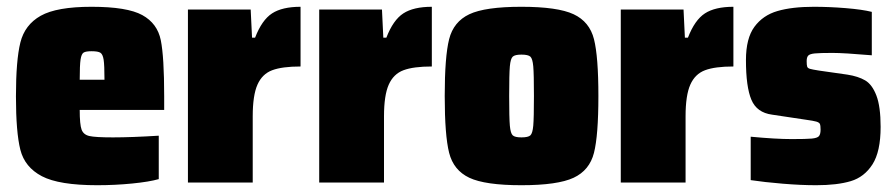

<svg xmlns="http://www.w3.org/2000/svg" viewBox="-20 -538 2637 566"><path d="M464 -214H215Q215 -171 220.5 -156Q226 -141 243.5 -137Q261 -133 313 -133Q368 -133 448 -138V-10Q420 -2 369.5 3Q319 8 267 8Q154 8 103.5 -18.5Q53 -45 40 -96.5Q27 -148 27 -254Q27 -360 40 -412.5Q53 -465 100 -491.5Q147 -518 250 -518Q355 -518 399.5 -493.5Q444 -469 454 -419.5Q464 -370 464 -254ZM215 -303H288Q288 -346 285.5 -362Q283 -378 276 -382.5Q269 -387 250 -387Q233 -387 226.5 -383Q220 -379 217.5 -362.5Q215 -346 215 -303Z M534 -510H719L723 -427H732Q752 -479 782 -498.5Q812 -518 866 -518V-342Q812 -342 782.5 -331Q753 -320 739 -288.5Q725 -257 725 -195V0H534Z M921 -510H1106L1110 -427H1119Q1139 -479 1169 -498.5Q1199 -518 1253 -518V-342Q1199 -342 1169.5 -331Q1140 -320 1126 -288.5Q1112 -257 1112 -195V0H921Z M1291 -255Q1291 -371 1304 -422.5Q1317 -474 1363.5 -496Q1410 -518 1517 -518Q1624 -518 1671 -496Q1718 -474 1731 -422.5Q1744 -371 1744 -255Q1744 -139 1731 -87.5Q1718 -36 1671 -14Q1624 8 1517 8Q1410 8 1363.5 -14Q1317 -36 1304 -87.5Q1291 -139 1291 -255ZM1554 -255Q1554 -320 1552 -342.5Q1550 -365 1543.5 -371Q1537 -377 1517 -377Q1498 -377 1491.5 -371Q1485 -365 1483 -342.5Q1481 -320 1481 -255Q1481 -190 1483 -167.5Q1485 -145 1491.5 -139Q1498 -133 1517 -133Q1537 -133 1543.5 -139Q1550 -145 1552 -167.5Q1554 -190 1554 -255Z M1810 -510H1995L1999 -427H2008Q2028 -479 2058 -498.5Q2088 -518 2142 -518V-342Q2088 -342 2058.5 -331Q2029 -320 2015 -288.5Q2001 -257 2001 -195V0H1810Z M2193 -7V-135Q2267 -128 2314 -128Q2357 -128 2373 -129.5Q2389 -131 2394 -136.5Q2399 -142 2399 -156Q2399 -168 2397 -172.5Q2395 -177 2386.5 -179.5Q2378 -182 2356 -185L2256 -200Q2211 -206 2195 -244Q2179 -282 2179 -361Q2179 -425 2204 -459Q2229 -493 2272 -505.5Q2315 -518 2379 -518Q2425 -518 2473.5 -514Q2522 -510 2550 -503V-375Q2468 -382 2434 -382Q2397 -382 2382 -380.5Q2367 -379 2362.5 -374Q2358 -369 2358 -358Q2358 -346 2359.5 -341.5Q2361 -337 2368 -335Q2375 -333 2394 -330L2478 -318Q2510 -313 2530.5 -301Q2551 -289 2563.5 -256.5Q2576 -224 2576 -164Q2576 -91 2552 -53.5Q2528 -16 2488 -4Q2448 8 2386 8Q2341 8 2287 3.5Q2233 -1 2193 -7Z"/></svg>

Font: Saira Semi Condensed Black
Style: Regular
Weight: 900
Width: 4
Designer: Hector Gatti with collaboration of the Omnibus-Type team
Foundry: Omnibus-Type
Version: Version 1.001; ttfautohint (v1.8)